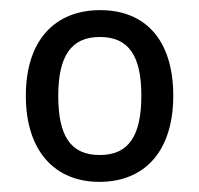

<svg xmlns="http://www.w3.org/2000/svg" viewBox="-20 -742 393 379"><path d="M322 -553C322 -664 266 -722 178 -722C87 -722 31 -661 31 -553C31 -443 89 -383 176 -383C267 -383 322 -445 322 -553ZM95 -553C95 -632 121 -669 177 -669C234 -669 259 -632 259 -553C259 -474 234 -436 177 -436C119 -436 95 -474 95 -553Z"/></svg>

Font: Noto Sans Thai Looped SemiCondensed
Style: Regular
Weight: 400
Width: 4
Designer: Sasikarn Vongin, Ben Mitchell
Foundry: The Fontpad Ltd
Version: Version 1.001